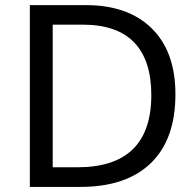

<svg xmlns="http://www.w3.org/2000/svg" viewBox="-20 -734 770 754"><path d="M668.9 -363.8Q668.9 -187 572.5 -93.5Q476.1 0 295.9 0H97.2V-713.9H316.9Q483.4 -713.9 576.2 -622.3Q668.9 -530.8 668.9 -363.8ZM574.2 -360.8Q574.2 -497.1 507.1 -567.1Q439.9 -637.2 304.2 -637.2H187V-77.1H284.2Q574.2 -77.1 574.2 -360.8Z"/></svg>

Font: Noto Sans Southeast Asian
Style: Regular
Weight: 400
Designer: Monotype Design Team
Foundry: Monotype Imaging Inc.
Version: Version 1.06 uh; ttfautohint (v1.4.1)